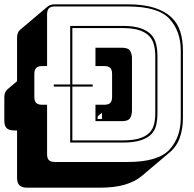

<svg xmlns="http://www.w3.org/2000/svg" viewBox="-24 -750 900 889"><path d="M101 119Q77 119 66 108Q55 97 55 73V-146H42Q18 -146 7 -156.5Q-4 -167 -4 -192V-299Q-4 -312 -0.5 -321Q3 -330 10 -336L55 -374V-575Q55 -588 58.5 -597Q62 -606 69 -612L198 -721Q203 -725 211.5 -727.5Q220 -730 230 -730H567Q641 -730 690.5 -714Q740 -698 769.5 -670Q799 -642 811 -602.5Q823 -563 823 -516V-204Q823 -154 808.5 -112.5Q794 -71 760 -43L631 66Q601 91 554 105Q507 119 438 119ZM567 0Q708 0 760.5 -57Q813 -114 813 -204V-516Q813 -606 760.5 -663Q708 -720 567 -720H230Q211 -720 202.5 -711.5Q194 -703 194 -684V-444H171Q152 -444 143.5 -435.5Q135 -427 135 -408V-301Q135 -282 143.5 -273.5Q152 -265 171 -265H194V-36Q194 -17 202.5 -8.5Q211 0 230 0ZM301 -90V-349H225V-359H301V-630H545Q596 -630 627.5 -619Q659 -608 676 -589.5Q693 -571 699 -545.5Q705 -520 705 -491V-226Q705 -197 699.5 -172Q694 -147 677 -129Q660 -111 628 -100.5Q596 -90 545 -90ZM405 -349H311V-100H545Q593 -100 622.5 -109.5Q652 -119 668 -135.5Q684 -152 689.5 -175.5Q695 -199 695 -226V-491Q695 -518 689 -542Q683 -566 667 -583Q651 -600 621.5 -610Q592 -620 545 -620H311V-359H405ZM418 -189V-265H459Q478 -265 486.5 -273.5Q495 -282 495 -301V-408Q495 -427 486.5 -435.5Q478 -444 459 -444H418V-529H540Q570 -529 578.5 -514.5Q587 -500 587 -481V-238Q587 -218 578.5 -203.5Q570 -189 540 -189ZM448 -199V-228L428 -211V-199Z"/></svg>

Font: Bungee Shade
Style: Regular
Weight: 400
Designer: David Jonathan Ross
Foundry: David Jonathan Ross
Version: Version 1.001;PS 1.0;hotconv 1.0.72;makeotf.lib2.5.5900